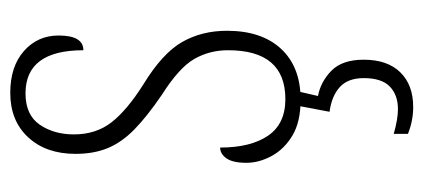

<svg xmlns="http://www.w3.org/2000/svg" viewBox="-240 -342 806 365"><g transform="rotate(-90 162.5 -159.0)"><path d="M156 10Q114 10 88 -5.5Q62 -21 49 -45Q36 -69 36 -93Q36 -119 44.5 -131Q53 -143 65 -143Q65 -85 87.5 -52Q110 -19 157 -19Q250 -19 250 -128Q250 -163 233.5 -192Q217 -221 165 -254Q124 -282 99.5 -306Q75 -330 64 -356.5Q53 -383 53 -418Q53 -474 84.5 -508Q116 -542 169 -542Q219 -542 248.5 -516Q278 -490 278 -450Q278 -403 250 -403Q250 -513 168 -513Q127 -513 108.5 -486Q90 -459 90 -421Q90 -379 113 -349.5Q136 -320 185 -289Q244 -253 265.5 -215.5Q287 -178 287 -130Q287 -64 252.5 -27Q218 10 156 10ZM142 224Q116 224 91 214V187Q119 195 138 195Q165 195 181 179.5Q197 164 197 130Q197 100 180 84.5Q163 69 133 65L147 -9H175L163 43Q190 48 211 68.5Q232 89 232 130Q232 175 208 199.5Q184 224 142 224Z"/></g></svg>

Font: Noto Serif Tamil ExtraCondensed ExtraLight
Style: Italic
Weight: 200
Width: 2
Italic angle: -12°
Designer: Indian Type Foundry, Tom Grace, and the Monotype Design Team
Foundry: Monotype Imaging Inc.
Version: Version 2.003; ttfautohint (v1.8.4.7-5d5b)